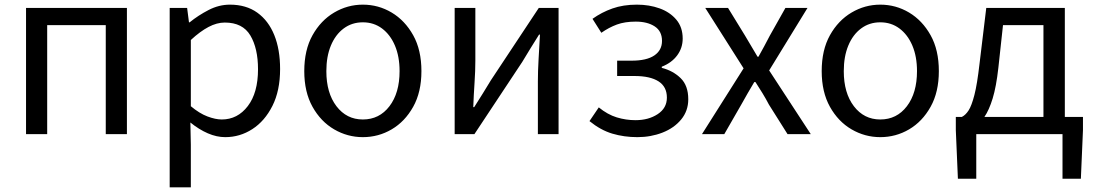

<svg xmlns="http://www.w3.org/2000/svg" viewBox="-20 -577 4704 826"><path d="M92 0V-543H526V0H435V-469H183V0Z M710 229V-543H785L793 -481H796Q833 -511 877.5 -534Q922 -557 969 -557Q1039 -557 1087 -522.5Q1135 -488 1160 -426Q1185 -364 1185 -280Q1185 -187 1152 -121.5Q1119 -56 1065.5 -21.5Q1012 13 949 13Q912 13 874 -3.5Q836 -20 799 -50L801 45V229ZM934 -63Q1002 -63 1046 -120.5Q1090 -178 1090 -279Q1090 -369 1057 -424.5Q1024 -480 947 -480Q913 -480 877 -461Q841 -442 801 -405V-120Q838 -89 872.5 -76Q907 -63 934 -63Z M1541 13Q1475 13 1417.5 -20.5Q1360 -54 1324.5 -117.5Q1289 -181 1289 -271Q1289 -362 1324.5 -425.5Q1360 -489 1417.5 -523Q1475 -557 1541 -557Q1608 -557 1665 -523Q1722 -489 1757.5 -425.5Q1793 -362 1793 -271Q1793 -181 1757.5 -117.5Q1722 -54 1665 -20.5Q1608 13 1541 13ZM1541 -63Q1612 -63 1655.5 -120Q1699 -177 1699 -271Q1699 -334 1679 -381Q1659 -428 1623.5 -454.5Q1588 -481 1541 -481Q1494 -481 1458.5 -454.5Q1423 -428 1403.5 -381Q1384 -334 1384 -271Q1384 -177 1427.5 -120Q1471 -63 1541 -63Z M1936 0V-543H2025V-316Q2025 -273 2021.5 -221Q2018 -169 2016 -116H2020Q2036 -141 2056.5 -174Q2077 -207 2092 -232L2298 -543H2383V0H2294V-227Q2294 -270 2297 -322.5Q2300 -375 2303 -428H2299Q2283 -403 2262.5 -369.5Q2242 -336 2227 -311L2021 0Z M2722 13Q2665 13 2614.5 -2Q2564 -17 2516 -56L2556 -115Q2594 -84 2633.5 -72Q2673 -60 2714 -60Q2770 -60 2809.5 -86Q2849 -112 2849 -157Q2849 -204 2813 -227Q2777 -250 2710 -250H2635V-316H2697Q2762 -316 2795 -338.5Q2828 -361 2828 -401Q2828 -443 2796.5 -463.5Q2765 -484 2715 -484Q2668 -484 2634 -471.5Q2600 -459 2567 -436L2529 -496Q2568 -524 2614.5 -540.5Q2661 -557 2720 -557Q2773 -557 2817.5 -541Q2862 -525 2889.5 -492.5Q2917 -460 2917 -411Q2917 -371 2893.5 -339Q2870 -307 2827 -290V-285Q2875 -273 2908 -241Q2941 -209 2941 -150Q2941 -100 2910.5 -63Q2880 -26 2830 -6.5Q2780 13 2722 13Z M3000 0 3179 -283 3014 -543H3112L3185 -424Q3198 -401 3212 -378.5Q3226 -356 3239 -333H3243Q3256 -356 3268 -378.5Q3280 -401 3292 -424L3359 -543H3454L3289 -274L3468 0H3368L3288 -127Q3275 -152 3260 -176.5Q3245 -201 3230 -224H3225Q3211 -201 3197 -176.5Q3183 -152 3169 -127L3096 0Z M3767 13Q3701 13 3643.5 -20.5Q3586 -54 3550.5 -117.5Q3515 -181 3515 -271Q3515 -362 3550.5 -425.5Q3586 -489 3643.5 -523Q3701 -557 3767 -557Q3834 -557 3891 -523Q3948 -489 3983.5 -425.5Q4019 -362 4019 -271Q4019 -181 3983.5 -117.5Q3948 -54 3891 -20.5Q3834 13 3767 13ZM3767 -63Q3838 -63 3881.5 -120Q3925 -177 3925 -271Q3925 -334 3905 -381Q3885 -428 3849.5 -454.5Q3814 -481 3767 -481Q3720 -481 3684.5 -454.5Q3649 -428 3629.5 -381Q3610 -334 3610 -271Q3610 -177 3653.5 -120Q3697 -63 3767 -63Z M4275 -285Q4266 -204 4250.5 -153.5Q4235 -103 4215 -74H4469V-469H4295ZM4180 0V192H4101L4092 -17V-74H4118Q4134 -82 4147 -102Q4160 -122 4172 -168.5Q4184 -215 4194 -303L4223 -543H4561V-74H4639V-17L4630 192H4551V0Z"/></svg>

Font: Chiron Sans HK TT
Style: Regular
Weight: 400
Designer: Ryoko NISHIZUKA 西塚涼子 (kana, bopomofo & ideographs); Paul D. Hunt (Latin, Greek & Cyrillic); Sandoll Communications 산돌커뮤니
Foundry: Adobe
Version: Version 2.022;hotconv 1.0.109;makeotfexe 2.5.65596